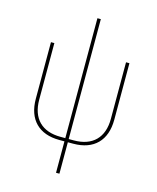

<svg xmlns="http://www.w3.org/2000/svg" viewBox="-131 -811 895 1092"><g transform="rotate(15 316.0 -265.0)"><path d="M275 5H305V190H325V5H357C478 5 547 -65 547 -187V-520H527V-187C527 -76 465 -14 355 -14H325V-720H305V-14H277C167 -14 105 -76 105 -187V-520H85V-187C85 -65 154 5 275 5Z"/></g></svg>

Font: Fixel Text Thin
Style: Regular
Weight: 100
Width: 4
Designer: AlfaBravo + MacPaw
Foundry: Kyrylo Tkachov, Marchela Mozhyna, Serhii Makarenko, Maria Weinstein, Zakhar Kryvoshyya
Version: Version 1.211